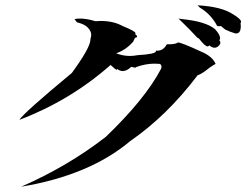

<svg xmlns="http://www.w3.org/2000/svg" viewBox="-20 -743 929 724"><path d="M60 -39Q236 -116 379 -227Q527 -369 587 -483Q589 -487 589 -491Q589 -498 583 -502L563 -503Q529 -503 493 -490V-489Q493 -488 490 -488Q486 -488 475 -491Q458 -475 443 -475Q431 -475 421 -484L422 -482Q422 -480 420 -480Q416 -480 397 -498Q245 -364 53 -291Q69 -317 251 -468Q321 -564 321 -594V-596Q324 -605 324 -612Q324 -625 311.5 -638.5Q299 -652 270 -659L261 -671Q271 -673 282 -673Q307 -673 340 -663L359 -664Q408 -664 442 -645Q491 -625 491 -618Q491 -616 489 -615Q497 -609 497 -605Q497 -602 489 -600Q483 -589 483 -587Q456 -555 418 -542Q443 -532 470 -532Q484 -532 499 -535Q568 -539 568 -550V-552H574Q596 -552 609 -576H616Q643 -576 651 -583Q666 -582 737 -549Q781 -531 793 -502Q788 -500 769 -487Q743 -465 725 -459Q610 -307 471 -211Q318 -82 60 -39ZM789 -563Q780 -563 769 -572Q767 -568 763 -568Q753 -568 730 -598L733 -596L724 -601Q697 -631 653 -673L667 -671Q756 -662 791 -633Q810 -612 810 -599Q810 -595 807 -591Q811 -587 811 -582Q811 -576 804 -569.5Q797 -563 789 -563ZM871 -617H867Q844 -624 834 -630H833Q830 -630 813 -645L807 -644L799 -645Q775 -690 734 -714L725 -723Q816 -718 859 -689Q889 -671 889 -661Q889 -658 887 -656L888 -645Q888 -617 871 -617Z"/></svg>

Font: Xiangcui Kesong Xiangcui Kesong
Style: Regular
Weight: 400
Version: Version 1.501;March 28, 2024;FontCreator 14.0.0.2814 64-bit